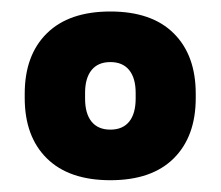

<svg xmlns="http://www.w3.org/2000/svg" viewBox="-20 -676 384 334"><path d="M172 -362.5Q100 -362.5 61.5 -400.5Q23 -438.5 23 -505.5V-513Q23 -580 61.5 -618Q100 -656 172 -656Q244 -656 282.2 -618Q320.5 -580 320.5 -513V-505.5Q320.5 -438.5 282.2 -400.5Q244 -362.5 172 -362.5ZM172 -450.5Q193.5 -450.5 204.8 -464.5Q216 -478.5 216 -504.5V-514.5Q216 -540 204.8 -554Q193.5 -568 172 -568Q150.5 -568 139.2 -554Q128 -540 128 -514.5V-504.5Q128 -478.5 139.2 -464.5Q150.5 -450.5 172 -450.5Z"/></svg>

Font: Anek Devanagari ExtraBold
Style: Regular
Weight: 800
Designer: Kailash Malviya (Devanagari) & Yesha Goshar (Latin)
Foundry: Ek Type
Version: Version 1.003